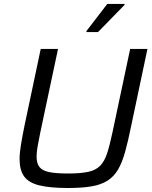

<svg xmlns="http://www.w3.org/2000/svg" viewBox="-20 -933 761 961"><path d="M321.1 8Q230.3 8 177 -5.1Q123.8 -18.2 100.9 -49.9Q78 -81.6 78 -136.6Q78 -167.5 84.8 -208.1Q91.5 -248.8 101.9 -300.5L183.8 -688H270.4L181.5 -268.9Q173.6 -229.7 168.3 -200.5Q163.1 -171.3 163.1 -149.1Q163.1 -115.6 177.4 -97.2Q191.7 -78.8 225.9 -71.7Q260.1 -64.6 319.6 -64.6Q383.5 -64.6 421.7 -72.9Q459.8 -81.2 481.4 -103.4Q503.1 -125.5 516.1 -165.6Q529.2 -205.6 542.6 -268.9L631.5 -688H718L636.1 -300.5Q621.1 -226.3 606.3 -173.2Q591.6 -120.1 571.2 -85Q550.9 -50 519.3 -29.5Q487.7 -9 439.8 -0.5Q391.9 8 321.1 8ZM412.7 -772.6V-777.6L517 -913.3H603.2V-908.3L470.7 -772.6Z"/></svg>

Font: Saira Thin
Style: Italic
Weight: 100
Italic angle: -12°
Designer: Hector Gatti with collaboration of the Omnibus-Type team
Foundry: Omnibus-Type
Version: Version 1.101